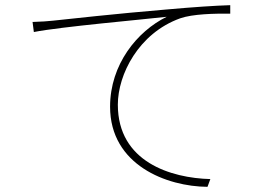

<svg xmlns="http://www.w3.org/2000/svg" viewBox="-20 -713 1040 743"><path d="M106 -628 111 -589C210 -609 538 -638 625 -648C511 -592 406 -464 406 -300C406 -74 626 9 783 10L794 -20C642 -24 436 -86 436 -308C436 -424 516 -584 677 -642C725 -659 812 -661 871 -660V-693C810 -691 734 -686 621 -676C440 -661 231 -638 185 -633C165 -631 143 -629 106 -628Z"/></svg>

Font: Noto Sans Japanese Thin
Style: Regular
Weight: 100
Designer: Ryoko NISHIZUKA (kana & ideographs); Paul D. Hunt (Latin, Greek & Cyrillic); Wenlong ZHANG (bopomofo); Sandoll Communica
Foundry: Adobe Systems Incorporated
Version: Version 1.000;PS 1;hotconv 1.0.78;makeotf.lib2.5.61930